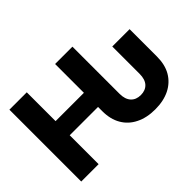

<svg xmlns="http://www.w3.org/2000/svg" viewBox="-124 -1045 1374 1374"><g transform="rotate(-45 563.0 -358.5)"><path d="M794.9 9.8Q709.5 9.8 647.5 -21.5Q585 -52.2 551.3 -110.4Q517.6 -168 517.6 -249.5V-292.5H231V0H55.2V-727.1H231V-435.5H517.6V-727.1H692.9V-249.5Q692.9 -194.8 720.2 -165Q747.1 -135.7 794.9 -135.7Q841.8 -135.7 869.1 -165Q895.5 -194.3 895.5 -249.5V-526.4H1070.8V-249.5Q1070.8 -167 1037.6 -109.9Q1003.9 -52.2 941.9 -21Q879.9 9.8 794.9 9.8Z"/></g></svg>

Font: My Font
Style: Regular
Weight: 500
Designer: Rasmus Andersson
Foundry: rsms
Version: Version 0.001